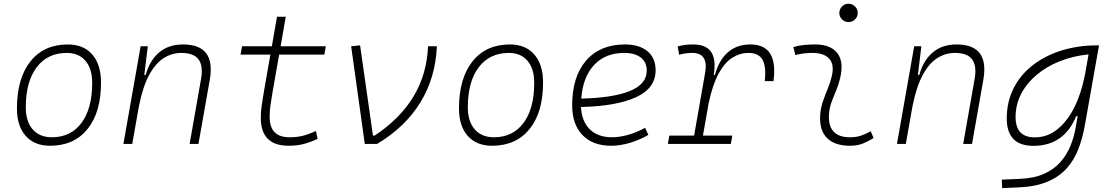

<svg xmlns="http://www.w3.org/2000/svg" viewBox="-20 -763 5899 1018"><path d="M245.1 9.8Q162.6 9.8 116.2 -42.5Q69.8 -94.7 69.8 -187.5Q69.8 -347.7 141.4 -437.5Q212.9 -527.3 339.8 -527.3Q422.9 -527.3 469.2 -474.1Q515.6 -420.9 515.6 -325.2Q515.6 -167.5 444.1 -78.9Q372.6 9.8 245.1 9.8ZM254.9 -35.2Q355.5 -35.2 412.1 -111.3Q468.8 -187.5 468.8 -323.7Q468.8 -398.4 433.3 -440.4Q397.9 -482.4 334 -482.4Q231.9 -482.4 174.3 -406Q116.7 -329.6 116.7 -193.8Q116.7 -119.1 153.3 -77.1Q189.9 -35.2 254.9 -35.2Z M634.3 0 725.6 -517.6H763.7L745.1 -365.7H752.4Q773.9 -442.9 824 -485.1Q874 -527.3 950.7 -527.3Q1125 -527.3 1092.3 -340.3L1032.2 0H985.4L1045.9 -344.2Q1058.1 -413.1 1033 -447.8Q1007.8 -482.4 940.9 -482.4Q891.6 -482.4 848.4 -455.3Q805.2 -428.2 771.2 -366.2Q737.3 -304.2 716.3 -198.7L681.2 0Z M1510.3 9.8Q1362.8 9.8 1362.8 -138.2Q1362.8 -170.9 1367.2 -201.7Q1371.6 -232.4 1380.9 -287.1L1413.6 -473.6H1255.4L1263.2 -517.6H1421.4L1448.7 -674.3H1495.1L1467.8 -517.6H1707.5L1699.7 -473.6H1460L1427.2 -287.1Q1418 -232.9 1413.8 -203.6Q1409.7 -174.3 1409.7 -143.1Q1409.7 -35.2 1514.6 -35.2Q1553.7 -35.2 1583.7 -42.5Q1613.8 -49.8 1654.8 -68.4L1664.1 -26.4Q1631.3 -11.2 1594.7 -0.7Q1558.1 9.8 1510.3 9.8Z M1914.1 0 1841.8 -517.6 1889.2 -522.5 1957.5 -43.9H1966.3Q2100.6 -132.8 2171.9 -250.5Q2243.2 -368.2 2249.5 -517.6H2296.4Q2289.1 -350.6 2208.7 -219.7Q2128.4 -88.9 1979.5 0Z M2588.9 9.8Q2506.3 9.8 2460 -42.5Q2413.6 -94.7 2413.6 -187.5Q2413.6 -347.7 2485.1 -437.5Q2556.6 -527.3 2683.6 -527.3Q2766.6 -527.3 2813 -474.1Q2859.4 -420.9 2859.4 -325.2Q2859.4 -167.5 2787.8 -78.9Q2716.3 9.8 2588.9 9.8ZM2598.6 -35.2Q2699.2 -35.2 2755.9 -111.3Q2812.5 -187.5 2812.5 -323.7Q2812.5 -398.4 2777.1 -440.4Q2741.7 -482.4 2677.7 -482.4Q2575.7 -482.4 2518.1 -406Q2460.4 -329.6 2460.4 -193.8Q2460.4 -119.1 2497.1 -77.1Q2533.7 -35.2 2598.6 -35.2Z M3224.6 -35.2Q3265.1 -35.2 3311.3 -48.3Q3357.4 -61.5 3400.4 -85.4L3417.5 -47.9Q3371.6 -21 3319.8 -5.6Q3268.1 9.8 3220.2 9.8Q3123 9.8 3068.4 -46.9Q3013.7 -103.5 3013.7 -204.6Q3013.7 -356.4 3087.6 -441.9Q3161.6 -527.3 3293.5 -527.3Q3370.1 -527.3 3413.1 -491.2Q3456.1 -455.1 3456.1 -390.6Q3456.1 -294.9 3351.8 -247.3Q3247.6 -199.7 3060.5 -195.8Q3064 -120.1 3106.9 -77.6Q3149.9 -35.2 3224.6 -35.2ZM3062 -240.2Q3230 -244.1 3319.6 -280.5Q3409.2 -316.9 3409.2 -389.2Q3409.2 -432.6 3377.9 -457.5Q3346.7 -482.4 3289.6 -482.4Q3189.5 -482.4 3129.9 -418.5Q3070.3 -354.5 3062 -240.2Z M3521 0 3528.8 -43.9H3660.2L3718.8 -377.9Q3736.8 -482.4 3650.4 -482.4Q3614.3 -482.4 3580.6 -472.7L3573.2 -516.6Q3593.8 -522.9 3614.5 -525.1Q3635.3 -527.3 3656.2 -527.3Q3791.5 -527.3 3764.2 -365.7H3770.5Q3791 -442.9 3838.6 -485.1Q3886.2 -527.3 3959 -527.3Q4106.9 -527.3 4081.1 -333H4034.7Q4043.5 -408.7 4023.2 -445.6Q4002.9 -482.4 3949.2 -482.4Q3903.3 -482.4 3862.8 -457Q3822.3 -431.6 3790.3 -373Q3758.3 -314.5 3737.3 -215.3L3707 -43.9H3862.8L3855 0Z M4596.7 -66.9 4611.8 -31.2Q4585 -14.2 4555.4 -2.2Q4525.9 9.8 4487.3 9.8Q4404.8 9.8 4364.3 -31.7Q4323.7 -73.2 4328.6 -153.3Q4331.1 -189.9 4342.8 -224.4Q4354.5 -258.8 4368.2 -291.5Q4381.8 -324.2 4389.2 -355Q4405.3 -417.5 4378.2 -450Q4351.1 -482.4 4286.1 -482.4Q4239.7 -482.4 4196.8 -471.2L4186.5 -513.7Q4215.3 -522 4244.1 -524.7Q4272.9 -527.3 4301.8 -527.3Q4384.8 -527.3 4420.2 -480.7Q4455.6 -434.1 4433.6 -345.2Q4425.3 -310.5 4412.4 -280.5Q4399.4 -250.5 4388.7 -221.2Q4377.9 -191.9 4375.5 -157.7Q4367.2 -35.2 4486.8 -35.2Q4517.6 -35.2 4541 -42.5Q4564.5 -49.8 4596.7 -66.9ZM4479 -646Q4459 -646 4444.6 -660.2Q4430.2 -674.3 4430.2 -694.3Q4430.2 -714.4 4444.6 -728.8Q4459 -743.2 4479 -743.2Q4499 -743.2 4513.4 -728.8Q4527.8 -714.4 4527.8 -694.3Q4527.8 -674.3 4513.4 -660.2Q4499 -646 4479 -646Z M4735.8 0 4827.1 -517.6H4865.2L4846.7 -365.7H4854Q4875.5 -442.9 4925.5 -485.1Q4975.6 -527.3 5052.2 -527.3Q5226.6 -527.3 5193.8 -340.3L5133.8 0H5086.9L5147.5 -344.2Q5159.7 -413.1 5134.5 -447.8Q5109.4 -482.4 5042.5 -482.4Q4993.2 -482.4 4950 -455.3Q4906.7 -428.2 4872.8 -366.2Q4838.9 -304.2 4817.9 -198.7L4782.7 0Z M5293.5 234.4 5291.5 189.5 5391.1 185.1Q5465.3 181.6 5517.1 158Q5568.8 134.3 5602.3 96.4Q5635.7 58.6 5654.8 12.2Q5673.8 -34.2 5682.6 -82.5L5693.8 -147H5685.5Q5655.8 -71.3 5598.9 -30.5Q5542 10.3 5459 10.3Q5317.9 10.3 5317.9 -135.3Q5317.9 -223.1 5354 -294.7Q5390.1 -366.2 5455.3 -417Q5520.5 -467.8 5607.9 -495.1Q5695.3 -522.5 5797.9 -522.5H5807.1L5731.9 -98.1Q5719.7 -29.3 5697 28.8Q5674.3 86.9 5634.5 130.9Q5594.7 174.8 5533 200.7Q5471.2 226.6 5381.3 230.5ZM5751.5 -474.6Q5668.9 -466.3 5598.4 -438Q5527.8 -409.7 5475.6 -365.5Q5423.3 -321.3 5394 -264.6Q5364.7 -208 5364.7 -142.6Q5364.7 -34.7 5466.3 -34.7Q5532.7 -34.7 5585.4 -76.7Q5638.2 -118.7 5675.3 -192.1Q5712.4 -265.6 5731 -359.9L5734.9 -379.4Z"/></svg>

Font: Cascadia Code NF ExtraLight
Style: Italic
Weight: 200
Italic angle: -10°
Monospace: yes
Designer: Aaron Bell
Foundry: Saja Typeworks
Version: Version 2404.023; ttfautohint (v1.8.4)